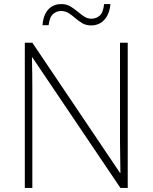

<svg xmlns="http://www.w3.org/2000/svg" viewBox="-20 -924 751 944"><path d="M608 0H572L139 -642H137Q138 -601 138.5 -562.5Q139 -524 139 -481V0H102V-714H139L570 -74H572Q572 -108 571 -151Q570 -194 570 -231V-714H608ZM189 -800Q193 -851 217.5 -877.5Q242 -904 282 -904Q306 -904 325 -893Q344 -882 360.5 -868Q377 -854 393.5 -843Q410 -832 429 -832Q452 -832 469.5 -846.5Q487 -861 492 -904H523Q518 -853 492.5 -826Q467 -799 428 -799Q403 -799 384.5 -810Q366 -821 350 -835Q334 -849 317.5 -859.5Q301 -870 280 -870Q259 -870 241.5 -855.5Q224 -841 219 -800Z"/></svg>

Font: Noto Sans Arabic UI XLt
Style: Regular
Weight: 200
Designer: Monotype Design Team, Nadine Chahine and Nizar Qandah
Foundry: Monotype Imaging Inc.
Version: Version 2.010; ttfautohint (v1.8.4.7-5d5b)